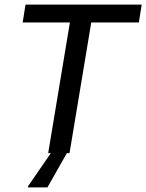

<svg xmlns="http://www.w3.org/2000/svg" viewBox="-20 -670 640 840"><path d="M190.8 0 285.8 -571.7H79.2L91.7 -650H600L587.5 -571.7H379.2L284.2 0ZM102.5 150V145L202.5 0H272.5L187.5 150Z"/></svg>

Font: Familjen Grotesk GF
Style: Italic
Weight: 400
Designer: Anders Wikstroem, Jonas Baeckman, Matilda Gysing, Kristian Moeller
Foundry: Familjen STHML AB
Version: Version 2.000; Beta; Release 4; Build 6